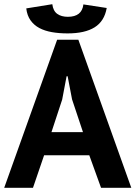

<svg xmlns="http://www.w3.org/2000/svg" viewBox="-20 -894 645 914"><path d="M405 -155H190L137 0H0L252 -705H353L605 0H461ZM225 -265H375L323 -421L302 -531H297L276 -420ZM229 -874Q233 -842 252.5 -828Q272 -814 303 -814Q370 -814 377 -873L488 -856Q477 -793 430.5 -764Q384 -735 302 -735Q261 -735 227 -741Q193 -747 167.5 -760.5Q142 -774 125.5 -797Q109 -820 105 -854Z"/></svg>

Font: PTSans
Style: Bold
Weight: 700
Designer: A.Korolkova, O.Umpeleva, V.Yefimov
Foundry: ParaType Ltd
Version: Version 2.003W OFL